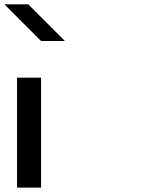

<svg xmlns="http://www.w3.org/2000/svg" viewBox="-20 -853 707 873"><path d="M57.5 0V-500H166.7V0ZM108.3 -833.3 275 -666.7H166.7L0 -833.3Z"/></svg>

Font: 0xA000-Mono
Style: Mono-Bold
Weight: 700
Version: Version 0.1